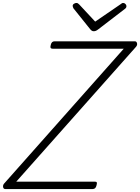

<svg xmlns="http://www.w3.org/2000/svg" viewBox="-70 -1277 946 1297"><path d="M-35 0Q-43 0 -46.5 -6Q-50 -12 -49.5 -20.5Q-49 -29 -43 -36L766 -948H285Q275 -948 272 -954Q269 -960 273 -974Q276 -987 282.5 -992.5Q289 -998 299 -998H841Q852 -998 855.5 -985.5Q859 -973 849 -961L40 -50H571Q582 -50 584 -44Q586 -38 582 -25Q579 -12 572.5 -6Q566 0 556 0ZM762 -1257Q771 -1257 777.5 -1250Q784 -1243 784 -1236Q784 -1230 782 -1226Q780 -1222 775 -1218L594 -1079Q585 -1072 578 -1069Q571 -1066 563 -1066Q556 -1066 550.5 -1069.5Q545 -1073 539 -1080L426 -1221Q424 -1226 422.5 -1230Q421 -1234 421 -1237Q421 -1246 429.5 -1251.5Q438 -1257 446 -1257Q452 -1257 456 -1254.5Q460 -1252 465 -1247L573 -1131L741 -1246Q749 -1252 753 -1254.5Q757 -1257 762 -1257Z"/></svg>

Font: Playwrite US Trad ExtraLight
Style: Regular
Weight: 250
Designer: Veronika Burian, José Scaglione
Foundry: TypeTogether
Version: Version 1.003